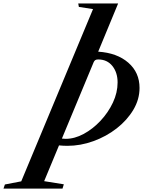

<svg xmlns="http://www.w3.org/2000/svg" viewBox="-243 -831 864 1098"><path d="M-223 247.5 -215 224 -121.5 206 289 -779 208 -791.5 204.5 -811H432.5L318.5 -535.5Q426.5 -528.5 490.8 -472.5Q555 -416.5 555 -328Q555 -262.5 519.5 -203Q484 -143.5 424.5 -97Q365 -50.5 291.2 -23.8Q217.5 3 141.5 3Q129 3 116.8 2.2Q104.5 1.5 94.5 0.5L9.5 205L122 223L114.5 247.5ZM132.5 -37Q183.5 -37 235.8 -65.2Q288 -93.5 332 -140.5Q376 -187.5 402.8 -244.5Q429.5 -301.5 429.5 -359.5Q429.5 -416.5 399.5 -453.8Q369.5 -491 318.5 -491Q307 -491 301.5 -487Q296 -483 292.5 -475L111 -38.5Q121 -37 132.5 -37Z"/></svg>

Font: Libre Caslon Text SemiBold Italic
Style: Regular
Weight: 600
Italic angle: -22.583°
Designer: Pablo Impallari, Rodrigo Fuenzalida, Katja Schimmel
Foundry: Pablo Impallari, Rodrigo Fuenzalida
Version: Version 2.000